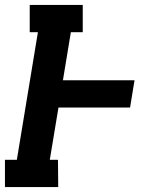

<svg xmlns="http://www.w3.org/2000/svg" viewBox="-21 -755 641 775"><path d="M214 0H-1V-110H47L132 -625H99V-735H313V-625H265L233 -431H522L504 -321H215L180 -110H213Z"/></svg>

Font: Iosevka HT Extrabold Extended
Style: Italic
Weight: 800
Width: 7
Italic angle: -9°
Monospace: yes
Designer: Belleve Invis
Foundry: Belleve Invis
Version: Version 32.3.0; ttfautohint (v1.8.4)